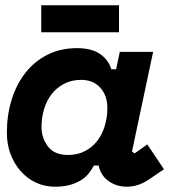

<svg xmlns="http://www.w3.org/2000/svg" viewBox="-20 -692 652 726"><path d="M479 -119 489 -112 537 -146 600 -52 541 -12Q502 14 459 14Q421 14 391 -7Q361 -28 353 -66H335Q326 -49 314 -34.5Q302 -20 284.5 -9.5Q267 1 243.5 7.5Q220 14 188 14Q149 14 116 -1.5Q83 -17 58.5 -44.5Q34 -72 20 -109Q6 -146 6 -190Q6 -257 24 -315Q42 -373 76 -416.5Q110 -460 159.5 -485Q209 -510 271 -510Q326 -510 358 -488Q390 -466 401 -430H419L433 -496H559ZM237 -106Q273 -106 301 -120.5Q329 -135 347.5 -159Q366 -183 376 -215.5Q386 -248 386 -284Q386 -331 359 -360.5Q332 -390 287 -390Q251 -390 223 -375.5Q195 -361 176 -337Q157 -313 147 -280.5Q137 -248 137 -212Q137 -170 161.5 -138Q186 -106 237 -106ZM430 -570H136V-672H430Z"/></svg>

Font: Space Mono
Style: Bold Italic
Weight: 700
Italic angle: -12°
Monospace: yes
Designer: Colophon Foundry / Benjamin Critton
Foundry: Colophon Foundry
Version: Version 1.000;PS 1.000;hotconv 1.0.81;makeotf.lib2.5.63406